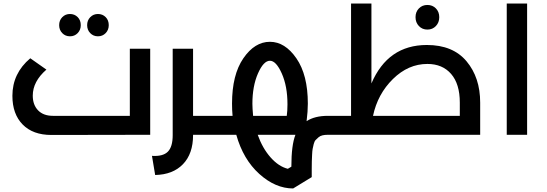

<svg xmlns="http://www.w3.org/2000/svg" viewBox="-20 -761 3086 1084"><path d="M436 -619Q436 -592 418.5 -574Q401 -556 375 -556Q349 -556 331.5 -574Q314 -592 314 -619Q314 -646 331.5 -664Q349 -682 375 -682Q401 -682 418.5 -664.5Q436 -647 436 -619ZM594 -619Q594 -592 576.5 -574Q559 -556 533 -556Q507 -556 489.5 -574Q472 -592 472 -619Q472 -646 489.5 -664Q507 -682 533 -682Q559 -682 576.5 -664.5Q594 -647 594 -619ZM713 -486H828V0L270 1Q166 1 108 -58Q50 -117 50 -220Q50 -347 151 -432L242 -368Q165 -301 165 -221Q165 -169 195 -138Q225 -107 279 -107H713Z M1180 -107Q1200 -107 1200 -54Q1200 0 1180 0H1070V2Q1070 107 1013 166Q956 225 856 227L838 119Q900 123 927.5 95.5Q955 68 955 2V-486H1070V-107Z M1847 -107Q1867 -107 1867 -54Q1867 0 1847 0H1831Q1814 0 1801 3Q1788 6 1778.5 14Q1769 22 1762 29.5Q1755 37 1751 53Q1747 69 1745 80Q1743 91 1742 113.5Q1741 136 1740.5 150.5Q1740 165 1740 193.5Q1740 222 1740 239L1635 303Q1535 303 1444 221Q1353 139 1314 0H1180Q1160 0 1160 -54Q1160 -107 1180 -107H1293Q1290 -140 1290 -176Q1290 -339 1354 -432Q1418 -525 1504 -525Q1589 -525 1653.5 -431.5Q1718 -338 1718 -176Q1718 -133 1711 -77Q1757 -107 1831 -107ZM1405 -175Q1405 -151 1409 -107H1599Q1603 -135 1603 -172Q1603 -274 1571 -346Q1539 -418 1504 -418Q1468 -418 1436.5 -346.5Q1405 -275 1405 -175ZM1435 0Q1462 76 1507.5 127.5Q1553 179 1605 192L1625 180Q1625 58 1648 0Z M2390 -507Q2537 -507 2614 -415Q2691 -323 2691 -182V0H1847Q1827 0 1827 -54Q1827 -107 1847 -107H1962V-741H2077V-290Q2170 -507 2390 -507ZM2441 -614Q2422 -594 2393 -594Q2364 -594 2345 -614Q2326 -634 2326 -664Q2326 -694 2345 -713.5Q2364 -733 2393 -733Q2422 -733 2441 -713.5Q2460 -694 2460 -664Q2460 -634 2441 -614ZM2086 -107H2576V-182Q2576 -287 2527 -343.5Q2478 -400 2393 -400Q2285 -400 2198.5 -315Q2112 -230 2086 -107Z M2841 0V-741H2956V0Z"/></svg>

Font: Montserrat-Arabic
Style: Regular
Weight: 400
Designer: Mohamed Gaber
Foundry: Kief Type Foundry
Version: Version 5.008;PS 005.008;hotconv 1.0.88;makeotf.lib2.5.64775